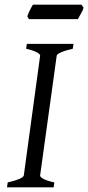

<svg xmlns="http://www.w3.org/2000/svg" viewBox="-20 -803 378 823"><path d="M338 -771Q337 -765 334 -758Q331 -751 327 -744.5Q323 -738 319.5 -731.5Q316 -725 314 -721H104L97 -733Q99 -738 101.5 -744.5Q104 -751 107.5 -758Q111 -765 114.5 -771.5Q118 -778 121 -783H329ZM292 -594Q261 -587 242.5 -579Q224 -571 223 -564L152 -51Q152 -51 152 -50Q152 -44 166.5 -36Q181 -28 213 -21L210 0H10L13 -21Q44 -28 62.5 -36Q81 -44 82 -51L152 -564Q152 -564 152 -565Q152 -571 137.5 -579Q123 -587 92 -594L95 -615H295Z"/></svg>

Font: Oxford Ugaritic
Style: Regular
Weight: 400
Designer: Jacob Thomas
Foundry: Bengal Creative Media Limited
Version: Version 1.000